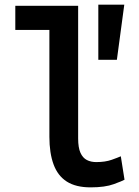

<svg xmlns="http://www.w3.org/2000/svg" viewBox="-20 -796 600 828"><path d="M371 12Q307 12 268 -13Q229 -38 211 -87Q193 -136 193 -206V-667H46V-771H317V-199Q317 -159 327 -137Q337 -115 354.5 -106Q372 -97 395 -97Q434 -97 462 -107Q490 -117 501 -122L517 -21Q509 -16 471 -2Q433 12 371 12ZM404 -538V-776H516L484 -538Z"/></svg>

Font: Ubuntu Sans Mono SemiBold
Style: Regular
Weight: 600
Monospace: yes
Designer: Dalton Maag Ltd
Foundry: Dalton Maag Ltd
Version: Version 1.006